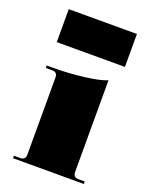

<svg xmlns="http://www.w3.org/2000/svg" viewBox="-127 -726 618 794"><g transform="rotate(20 182.0 -329.0)"><path d="M36 -513V-658H336V-513ZM30 0V-11H58Q81 -11 81 -34V-374Q81 -397 58 -397H30V-408H58Q127 -408 194.5 -416.5Q262 -425 291 -438V-34Q291 -11 314 -11H342V0Z"/></g></svg>

Font: Arapey Black-Display
Style: Regular
Weight: 900
Designer: Eduardo Rodriguez Tunni
Foundry: Eduardo Rodriguez Tunni
Version: Version 4.000